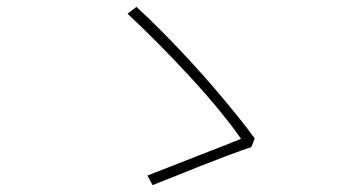

<svg xmlns="http://www.w3.org/2000/svg" viewBox="-20 -636 1040 560"><path d="M713 -207Q683 -197 643 -182Q603 -167 561.5 -150.5Q520 -134 484 -119.5Q448 -105 425 -96L410 -124Q434 -133 471.5 -148Q509 -163 550.5 -179Q592 -195 627.5 -209Q663 -223 683 -231Q659 -266 621 -312.5Q583 -359 537 -409Q491 -459 443 -507.5Q395 -556 352 -596L378 -616Q418 -579 458.5 -538Q499 -497 537.5 -455Q576 -413 610.5 -372.5Q645 -332 674 -296Q703 -260 723 -232Z"/></svg>

Font: Noto Sans SC Thin
Style: Regular
Weight: 100
Designer: Ryoko NISHIZUKA 西塚涼子 (kana, bopomofo & ideographs); Paul D. Hunt (Latin, Greek & Cyrillic); Sandoll Communications 산돌커뮤니
Foundry: Adobe
Version: Version 2.004-H2;hotconv 1.0.118;makeotfexe 2.5.65603